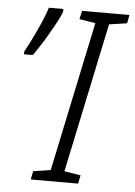

<svg xmlns="http://www.w3.org/2000/svg" viewBox="-52 -755 558 795"><g transform="rotate(5 227.0 -357.5)"><path d="M106 0 113 -35 185 -46 316 -668 249 -679 257 -714H454L447 -679L373 -668L242 -46L310 -35L303 0ZM33 -525Q43 -543 55 -567Q67 -591 79 -616.5Q91 -642 101.5 -667.5Q112 -693 119 -715H179V-703Q172 -684 159 -660Q146 -636 131 -610Q116 -584 100 -559Q84 -534 70 -514H33Z"/></g></svg>

Font: Noto Sans Display Light
Style: Italic
Weight: 300
Italic angle: -12°
Designer: Monotype Design Team
Foundry: Monotype Imaging Inc.
Version: Version 2.003